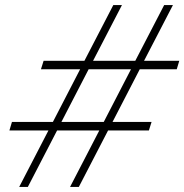

<svg xmlns="http://www.w3.org/2000/svg" viewBox="-20 -735 725 755"><path d="M565.5 -222H405L290 0H255.5L370.5 -222H204.5L89.5 0H55.5L170.5 -222H17L27 -255.5H188L295 -462.5H141L151.5 -496H312L425.5 -715H459.5L346 -496H512L625.5 -715H660L546.5 -496H685L675 -462.5H529.5L422.5 -255.5H576ZM221.5 -255.5H388L495 -462.5H328.5Z"/></svg>

Font: Newsreader 72pt SemiBold
Style: Italic
Weight: 600
Italic angle: -17°
Designer: Hugues Gentile
Foundry: Production Type
Version: Version 1.003; ttfautohint (v1.8.3)